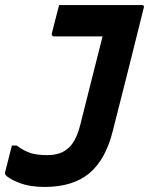

<svg xmlns="http://www.w3.org/2000/svg" viewBox="-35 -720 590 760"><path d="M153 -106Q180 -106 201.5 -113.5Q223 -121 240 -138Q268 -166 283 -227Q304 -309 325 -394Q346 -479 371 -576H178Q174 -576 171.5 -579.5Q169 -583 170 -587Q178 -617 184.5 -644Q191 -671 199 -700H526Q538 -700 534 -689Q505 -571 473.5 -446.5Q442 -322 412 -204Q384 -89 319 -34.5Q254 20 141 20Q83 20 40.5 3.5Q-2 -13 -14 -29Q-15 -31 -15 -38Q-8 -65 -1.5 -90.5Q5 -116 12 -144H31Q61 -122 86.5 -114Q112 -106 153 -106Z"/></svg>

Font: Recursive Sn Lnr St
Style: Bold Italic
Weight: 700
Italic angle: -15°
Version: Version 1.079;hotconv 1.0.112;makeotfexe 2.5.65598; ttfautoh